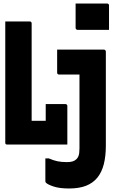

<svg xmlns="http://www.w3.org/2000/svg" viewBox="-20 -822 640 1092"><path d="M21 0Q18 0 16 -0.5Q14 -1 12.5 -2.5Q11 -4 10.5 -6Q10 -8 10 -11Q10 -62 10 -112.5Q10 -163 10 -214Q10 -265 10 -315.5Q10 -366 10 -417Q10 -468 10 -518.5Q10 -569 10 -620Q10 -640 10 -660Q10 -680 10 -700Q35 -700 57.5 -700Q80 -700 102 -700Q124 -700 149 -700Q153 -700 155 -698.5Q157 -697 158.5 -695Q160 -693 160 -689Q160 -644 160 -597.5Q160 -551 160 -505Q160 -459 160 -412Q160 -365 160 -319Q160 -273 160 -227Q160 -181 160 -135H259Q289 -135 306.5 -128Q324 -121 334.5 -105Q345 -89 351 -63.5Q357 -38 363 0ZM240 -230Q256 -230 276.5 -230Q297 -230 317.5 -230Q338 -230 352 -230Q356 -230 358 -228.5Q360 -227 361.5 -225Q363 -223 363 -219Q363 -200 363 -171Q363 -142 363 -110Q363 -78 363 -48.5Q363 -19 363 0Q310 -5 283.5 -21Q257 -37 248.5 -62.5Q240 -88 240 -121Q240 -134 240 -155Q240 -176 240 -197.5Q240 -219 240 -230ZM571 -540Q574 -540 576.5 -538.5Q579 -537 580.5 -534.5Q582 -532 582 -529Q582 -476 582 -422.5Q582 -369 582 -315.5Q582 -262 582 -208Q582 -154 582 -100.5Q582 -47 582 6Q582 66 570.5 111.5Q559 157 534 188Q509 219 469.5 234.5Q430 250 373 250Q319 250 285.5 239Q252 228 241 217Q240 215 239 213Q238 211 238 209Q238 174 238 143.5Q238 113 238 79H258Q283 90 306 95Q329 100 361 100Q380 100 393 96Q406 92 415 83Q421 77 425 68.5Q429 60 430.5 48.5Q432 37 432 23Q432 -40 432 -96Q432 -152 432 -203Q432 -254 432 -302.5Q432 -351 432 -398H420Q413 -398 398.5 -398Q384 -398 367.5 -398Q351 -398 337 -398Q323 -398 316 -398Q311 -398 308 -401Q305 -404 305 -409Q305 -442 305 -474.5Q305 -507 305 -540Q316 -540 345.5 -540Q375 -540 414 -540Q453 -540 494.5 -540Q536 -540 571 -540ZM410 -802Q431 -802 453.5 -802Q476 -802 499.5 -802Q523 -802 545.5 -802Q568 -802 589 -802Q594 -802 597 -799Q600 -796 600 -791V-652Q579 -652 556.5 -652Q534 -652 510.5 -652Q487 -652 464.5 -652Q442 -652 421 -652Q418 -652 415.5 -653.5Q413 -655 411.5 -657.5Q410 -660 410 -663Z"/></svg>

Font: Recursive Monospace ExtraBold
Style: Regular
Weight: 800
Version: Version 1.047